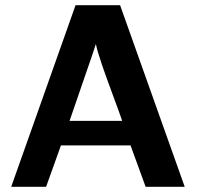

<svg xmlns="http://www.w3.org/2000/svg" viewBox="-20 -717 761 737"><path d="M23 0 270 -697H441L689 0H539L481 -159H214L157 0ZM247 -253H449Q439 -283 414 -350Q389 -417 371.5 -468Q354 -519 348 -548Q338 -516 305.5 -423Q273 -330 247 -253Z"/></svg>

Font: Coval
Style: ExtraBold
Weight: 800
Foundry: Context Ltd
Version: Version 001.000